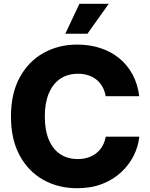

<svg xmlns="http://www.w3.org/2000/svg" viewBox="-20 -970 780 1000"><path d="M382.3 10.3Q283.7 10.3 205.6 -33.4Q127.4 -77.1 82.3 -160.6Q37.1 -244.1 37.1 -363.3Q37.1 -483.4 82.8 -566.9Q128.4 -650.4 206.5 -694.1Q284.7 -737.8 382.3 -737.8Q447.3 -737.8 502.9 -719.5Q558.6 -701.2 601.1 -666.5Q643.6 -631.8 670.4 -582Q697.3 -532.2 705.1 -468.8H530.3Q525.9 -496.1 513.7 -517.8Q501.5 -539.6 482.9 -554.7Q464.4 -569.8 439.9 -577.9Q415.5 -585.9 386.2 -585.9Q332.5 -585.9 293.7 -559.6Q254.9 -533.2 234.1 -483.4Q213.4 -433.6 213.4 -363.3Q213.4 -291.5 234.4 -241.9Q255.4 -192.4 293.9 -167Q332.5 -141.6 385.7 -141.6Q415 -141.6 439.2 -149.7Q463.4 -157.7 482.4 -172.9Q501.5 -188 513.7 -209.7Q525.9 -231.4 530.8 -258.3H705.6Q700.2 -206.5 676 -158.7Q651.9 -110.8 610.6 -72.5Q569.3 -34.2 512 -12Q454.6 10.3 382.3 10.3ZM320.3 -794.4 393.6 -950.2H546.4L435.5 -794.4Z"/></svg>

Font: Inter 18pt ExtraBold
Style: Regular
Weight: 800
Designer: Rasmus Andersson
Foundry: rsms
Version: Version 4.001;git-66647c0bb